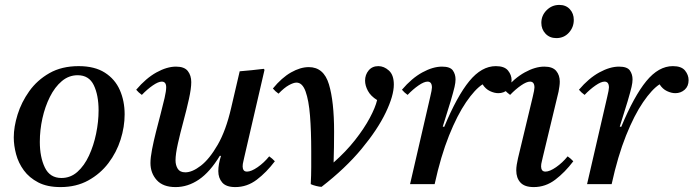

<svg xmlns="http://www.w3.org/2000/svg" viewBox="-20 -749 2821 781"><path d="M487 -284Q487 -233 470.5 -181Q454 -129 421 -85.5Q388 -42 339 -15Q290 12 226 12Q172 12 135.5 -7Q99 -26 77 -56Q55 -86 45.5 -121.5Q36 -157 36 -190Q36 -233 51.5 -283Q67 -333 99 -378Q131 -423 181 -451.5Q231 -480 300 -480Q365 -480 406.5 -453.5Q448 -427 467.5 -382.5Q487 -338 487 -284ZM381 -300Q381 -362 361.5 -402.5Q342 -443 296 -443Q260 -443 231.5 -419Q203 -395 183 -355Q163 -315 152.5 -267.5Q142 -220 142 -172Q142 -110 162.5 -67.5Q183 -25 230 -25Q267 -25 295 -50Q323 -75 342 -116Q361 -157 371 -205.5Q381 -254 381 -300Z M920 -309 955 -459Q979 -461 1004 -463.5Q1029 -466 1053 -469L1056 -465L974 -111Q973 -104 970 -93Q967 -82 967 -72Q967 -63 971 -57Q975 -51 985 -51Q1002 -51 1028 -69Q1054 -87 1075 -113Q1088 -104 1098 -93Q1064 -48 1024.5 -18Q985 12 937 12Q900 12 884 -6.5Q868 -25 868 -53Q868 -81 879 -115H874Q834 -49 789 -18.5Q744 12 694 12Q643 12 617.5 -16.5Q592 -45 592 -86Q592 -108 598.5 -141.5Q605 -175 614.5 -212.5Q624 -250 633.5 -286Q643 -322 649.5 -350.5Q656 -379 656 -394Q656 -417 638 -417Q624 -417 601.5 -401.5Q579 -386 557 -363Q550 -368 544.5 -373Q539 -378 534 -384Q574 -431 616.5 -454.5Q659 -478 696 -478Q730 -478 744 -460Q758 -442 758 -415Q758 -389 748.5 -346Q739 -303 726 -255Q713 -207 703.5 -164.5Q694 -122 694 -97Q694 -77 703 -62.5Q712 -48 734 -48Q762 -48 797 -75Q832 -102 865.5 -160Q899 -218 920 -309Z M1244 0Q1246 -36 1246 -69.5Q1246 -103 1246 -134Q1246 -216 1241 -278.5Q1236 -341 1223 -377Q1210 -413 1186 -413Q1174 -413 1155 -402.5Q1136 -392 1113 -368Q1106 -373 1100.5 -378Q1095 -383 1090 -389Q1126 -433 1164 -454.5Q1202 -476 1236 -476Q1297 -476 1318 -406Q1339 -336 1339 -214Q1339 -185 1338.5 -150.5Q1338 -116 1337 -88Q1387 -132 1424 -179Q1461 -226 1484 -269Q1507 -312 1514 -342Q1488 -358 1476.5 -379.5Q1465 -401 1465 -421Q1465 -445 1479.5 -462.5Q1494 -480 1519 -480Q1542 -480 1562 -462Q1582 -444 1582 -405Q1582 -360 1549 -291Q1516 -222 1450.5 -143Q1385 -64 1288 11Q1280 11 1266 7.5Q1252 4 1244 0Z M1748 0H1648L1730 -355Q1737 -384 1737 -393Q1737 -417 1719 -417Q1705 -417 1682.5 -401.5Q1660 -386 1638 -363Q1631 -368 1625.5 -373Q1620 -378 1615 -384Q1655 -431 1698 -454.5Q1741 -478 1778 -478Q1811 -478 1822 -462.5Q1833 -447 1833 -426Q1833 -413 1829 -395.5Q1825 -378 1813 -337L1781 -234L1787 -233Q1839 -358 1889 -419Q1939 -480 1997 -480Q2032 -480 2046.5 -462Q2061 -444 2061 -423Q2061 -398 2045 -384Q2029 -370 2007 -370Q1991 -370 1973 -378.5Q1955 -387 1943 -406Q1912 -386 1876 -333.5Q1840 -281 1806.5 -197.5Q1773 -114 1748 0Z M2289 -113Q2302 -104 2312 -93Q2278 -48 2238.5 -18Q2199 12 2151 12Q2114 12 2097 -6.5Q2080 -25 2080 -56Q2080 -67 2082 -79.5Q2084 -92 2087 -105L2147 -355Q2154 -384 2154 -393Q2154 -417 2136 -417Q2122 -417 2099.5 -401.5Q2077 -386 2055 -363Q2048 -368 2042.5 -373Q2037 -378 2032 -384Q2072 -431 2114.5 -454.5Q2157 -478 2194 -478Q2228 -478 2242.5 -460.5Q2257 -443 2257 -417Q2257 -408 2255.5 -397.5Q2254 -387 2252 -376L2188 -110Q2187 -103 2184 -92.5Q2181 -82 2181 -72Q2181 -63 2185 -57Q2189 -51 2199 -51Q2216 -51 2242 -69Q2268 -87 2289 -113ZM2243 -594Q2216 -594 2199 -612Q2182 -630 2182 -656Q2182 -686 2203.5 -707.5Q2225 -729 2255 -729Q2282 -729 2298 -711.5Q2314 -694 2314 -668Q2314 -638 2294 -616Q2274 -594 2243 -594Z M2468 0H2368L2450 -355Q2457 -384 2457 -393Q2457 -417 2439 -417Q2425 -417 2402.5 -401.5Q2380 -386 2358 -363Q2351 -368 2345.5 -373Q2340 -378 2335 -384Q2375 -431 2418 -454.5Q2461 -478 2498 -478Q2531 -478 2542 -462.5Q2553 -447 2553 -426Q2553 -413 2549 -395.5Q2545 -378 2533 -337L2501 -234L2507 -233Q2559 -358 2609 -419Q2659 -480 2717 -480Q2752 -480 2766.5 -462Q2781 -444 2781 -423Q2781 -398 2765 -384Q2749 -370 2727 -370Q2711 -370 2693 -378.5Q2675 -387 2663 -406Q2632 -386 2596 -333.5Q2560 -281 2526.5 -197.5Q2493 -114 2468 0Z"/></svg>

Font: Tiro Kannada
Style: Italic
Weight: 400
Italic angle: -11°
Designer: Kannada: John Hudson & Fiona Ross, assisted by Kaja Sojewska. Latin: John Hudson with Paul Hanslow, assisted by Kaja Soj
Foundry: Tiro Typeworks Ltd.
Version: Version 1.52